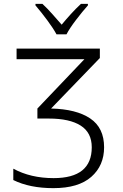

<svg xmlns="http://www.w3.org/2000/svg" viewBox="-20 -966 640 996"><path d="M325 -788Q341 -819 375 -863.5Q409 -908 436 -938V-946H400Q373 -921 348 -893.5Q323 -866 300 -838Q277 -864 251 -893.5Q225 -923 200 -946H164V-938Q194 -903 225.5 -860.5Q257 -818 273 -788ZM520 -202Q520 -303 448 -351.5Q376 -400 245 -403L498 -665V-714H66V-659H418L174 -403V-351H234Q341 -351 398.5 -314.5Q456 -278 456 -202Q456 -42 258 -42Q139 -42 49 -91V-32Q134 10 257 10Q387 10 453.5 -48.5Q520 -107 520 -202Z"/></svg>

Font: Noto Sans Mono UI Light
Style: Regular
Weight: 300
Designer: Monotype Design team
Foundry: Monotype Imaging Inc.
Version: 1.000